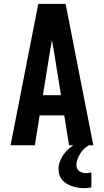

<svg xmlns="http://www.w3.org/2000/svg" viewBox="-20 -755 540 998"><path d="M35 0 179 -735H321L465 0H339L314 -155H186L161 0ZM297 -260 260 -490Q257 -505 254.5 -519.5Q252 -534 250 -549Q248 -534 245.5 -519.5Q243 -505 240 -490L203 -260ZM418 223Q403 223 387.5 220.5Q372 218 357 213.5Q342 209 328.5 201Q315 193 304.5 181.5Q294 170 289 155Q284 140 284 125Q284 105 291 85.5Q298 66 309.5 49.5Q321 33 336 19.5Q351 6 368 -4.5Q385 -15 403.5 -22.5Q422 -30 442 -34V0Q428 8 416.5 19Q405 30 397 43.5Q389 57 383 72Q377 87 377 103Q377 112 381 121Q385 130 392.5 135Q400 140 409.5 142.5Q419 145 428 145Q435 145 441.5 144Q448 143 455 141V219Q446 221 436.5 222Q427 223 418 223Z"/></svg>

Font: Iosevka SS18 Extrabold
Style: Regular
Weight: 800
Monospace: yes
Designer: Belleve Invis
Foundry: Belleve Invis
Version: Version 25.1.1; ttfautohint (v1.8.4)